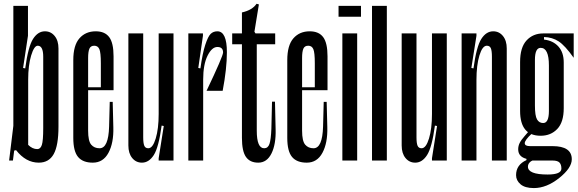

<svg xmlns="http://www.w3.org/2000/svg" viewBox="-20 -842 3029 1007"><path d="M206.7 -171.1V-544.4Q206.7 -602.2 177.8 -602.2Q158.9 -602.2 143.3 -550.6Q127.8 -498.9 127.8 -424.4V-82.2Q150 -60 175.6 -60Q192.2 -60 199.4 -81.7Q206.7 -103.3 206.7 -171.1ZM286.7 -587.8V-177.8Q286.7 -78.9 261.7 -33.9Q236.7 11.1 183.3 11.1Q115.6 11.1 64.4 -54.4L54.4 -52.2L47.8 0H27.8L50 -182.2V-811.1H126.7V-654.4L101.1 -485.6L112.2 -483.3Q127.8 -597.8 153.3 -637.8Q178.9 -677.8 215.6 -677.8Q246.7 -677.8 266.7 -653.3Q286.7 -628.9 286.7 -587.8Z M508.9 -368.9V-510Q508.9 -566.7 501.1 -584.4Q493.3 -602.2 474.4 -602.2Q455.6 -602.2 448.9 -586.7Q442.2 -571.1 442.2 -537.8V-156.7Q442.2 -102.2 458.3 -83.3Q474.4 -64.4 502.2 -64.4Q548.9 -64.4 552.2 -177.8L555.6 -307.8H571.1L574.4 -174.4Q576.7 -92.2 548.9 -40.6Q521.1 11.1 466.7 11.1Q414.4 11.1 389.4 -18.9Q364.4 -48.9 364.4 -118.9V-526.7Q364.4 -604.4 396.7 -641.1Q428.9 -677.8 482.2 -677.8Q530 -677.8 552.8 -647.2Q575.6 -616.7 575.6 -546.7V-368.9ZM553.3 -368.9H415.6V-384.4H553.3Z M890 0H812.2V-12.2L838.9 -181.1L827.8 -183.3Q812.2 -68.9 786.7 -28.9Q761.1 11.1 724.4 11.1Q693.3 11.1 673.3 -13.3Q653.3 -37.8 653.3 -78.9V-666.7H731.1V-122.2Q731.1 -91.1 736.7 -77.8Q742.2 -64.4 757.8 -64.4Q781.1 -64.4 796.7 -115.6Q812.2 -166.7 812.2 -244.4V-666.7H890Z M1120 -595.6Q1091.1 -595.6 1068.3 -549.4Q1045.6 -503.3 1045.6 -424.4V0H967.8V-666.7H1044.4V-654.4L1020 -485.6L1031.1 -483.3Q1042.2 -563.3 1056.7 -607.2Q1071.1 -651.1 1085 -664.4Q1098.9 -677.8 1120 -677.8Q1170 -677.8 1170 -567.8Q1170 -482.2 1147.8 -365.6H1063.3Q1150 -547.8 1150 -566.7Q1150 -595.6 1120 -595.6Z M1423.3 -610H1326.7V-156.7Q1326.7 -64.4 1365.6 -64.4Q1385.6 -64.4 1393.3 -87.2Q1401.1 -110 1403.3 -166.7L1406.7 -308.9H1422.2L1425.6 -163.3Q1427.8 -85.6 1403.9 -37.2Q1380 11.1 1334.4 11.1Q1291.1 11.1 1270 -18.9Q1248.9 -48.9 1248.9 -118.9V-610H1197.8V-666.7H1248.9V-776.7Q1303.3 -788.9 1325.6 -822.2L1337.8 -818.9L1314.4 -675.6L1320 -666.7H1423.3Z M1631.1 -368.9V-510Q1631.1 -566.7 1623.3 -584.4Q1615.6 -602.2 1596.7 -602.2Q1577.8 -602.2 1571.1 -586.7Q1564.4 -571.1 1564.4 -537.8V-156.7Q1564.4 -102.2 1580.6 -83.3Q1596.7 -64.4 1624.4 -64.4Q1671.1 -64.4 1674.4 -177.8L1677.8 -307.8H1693.3L1696.7 -174.4Q1698.9 -92.2 1671.1 -40.6Q1643.3 11.1 1588.9 11.1Q1536.7 11.1 1511.7 -18.9Q1486.7 -48.9 1486.7 -118.9V-526.7Q1486.7 -604.4 1518.9 -641.1Q1551.1 -677.8 1604.4 -677.8Q1652.2 -677.8 1675 -647.2Q1697.8 -616.7 1697.8 -546.7V-368.9ZM1675.6 -368.9H1537.8V-384.4H1675.6Z M1755.6 -811.1V-754.4H1873.3V-811.1ZM1775.6 -666.7H1853.3V0H1775.6Z M1931.1 -811.1H2008.9V0H1931.1Z M2323.3 0H2245.6V-12.2L2272.2 -181.1L2261.1 -183.3Q2245.6 -68.9 2220 -28.9Q2194.4 11.1 2157.8 11.1Q2126.7 11.1 2106.7 -13.3Q2086.7 -37.8 2086.7 -78.9V-666.7H2164.4V-122.2Q2164.4 -91.1 2170 -77.8Q2175.6 -64.4 2191.1 -64.4Q2214.4 -64.4 2230 -115.6Q2245.6 -166.7 2245.6 -244.4V-666.7H2323.3Z M2401.1 -666.7H2478.9V-654.4L2452.2 -485.6L2463.3 -483.3Q2478.9 -597.8 2504.4 -637.8Q2530 -677.8 2566.7 -677.8Q2597.8 -677.8 2617.8 -653.3Q2637.8 -628.9 2637.8 -587.8V0H2560V-544.4Q2560 -575.6 2554.4 -588.9Q2548.9 -602.2 2533.3 -602.2Q2510 -602.2 2494.4 -551.1Q2478.9 -500 2478.9 -422.2V0H2401.1Z M2815.6 -591.1Q2785.6 -591.1 2785.6 -527.8V-288.9Q2785.6 -234.4 2796.7 -215.6Q2807.8 -196.7 2828.9 -196.7Q2858.9 -196.7 2858.9 -260V-498.9Q2858.9 -591.1 2815.6 -591.1ZM2936.7 -514.4V-274.4Q2936.7 -201.1 2902.8 -165.6Q2868.9 -130 2815.6 -130Q2707.8 -130 2707.8 -260V-516.7Q2707.8 -593.3 2741.7 -630Q2775.6 -666.7 2828.9 -666.7H2988.9V-538.9Q2943.3 -603.3 2910 -625Q2876.7 -646.7 2833.3 -647.8V-634.4Q2881.1 -628.9 2908.9 -597.8Q2936.7 -566.7 2936.7 -514.4ZM2751.1 -151.1 2767.8 -140Q2732.2 -106.7 2732.2 -91.1Q2732.2 -75.6 2760 -75.6H2877.8Q2978.9 -75.6 2978.9 -6.7Q2978.9 38.9 2912.8 91.7Q2846.7 144.4 2780 144.4Q2733.3 144.4 2710 124.4Q2686.7 104.4 2686.7 76.7Q2686.7 22.2 2741.1 -2.2L2778.9 -3.3Q2748.9 8.9 2748.9 32.2Q2748.9 73.3 2852.2 73.3Q2924.4 73.3 2924.4 42.2Q2924.4 21.1 2914.4 10.6Q2904.4 0 2877.8 0H2772.2L2741.1 -2.2V-8.9Q2697.8 -20 2697.8 -58.9Q2697.8 -76.7 2705.6 -92.2Q2713.3 -107.8 2731.1 -127.8Q2748.9 -147.8 2751.1 -151.1Z"/></svg>

Font: Le Murmure
Style: Regular
Weight: 600
Width: 2
Designer: Jeremy Landes, Alexander Slobzheninov (Cyrillic)
Foundry: Velvetyne Type Foundry
Version: Version 1.0